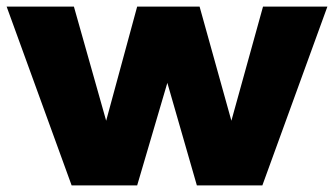

<svg xmlns="http://www.w3.org/2000/svg" viewBox="-28 -564 1016 584"><path d="M-7.8 -543.9H196.8L294.9 -196.8L389.2 -543.9H579.1L675.8 -196.8L772 -543.9H967.8L770 0H570.8L481 -312L389.2 0H189.9Z"/></svg>

Font: Montserrat-Arabic ExtraBold
Style: Regular
Weight: 800
Designer: Mohamed Gaber
Foundry: Kief Type Foundry
Version: Version 5.008;PS 005.008;hotconv 1.0.88;makeotf.lib2.5.64775